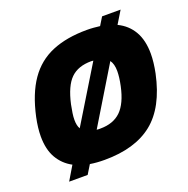

<svg xmlns="http://www.w3.org/2000/svg" viewBox="-132 -817 972 994"><g transform="rotate(-20 354.0 -320.0)"><path d="M82 53 128 -24Q79 -50 51.5 -97.5Q24 -145 24 -217Q24 -263 36 -320Q62 -440 113 -513.5Q164 -587 244.5 -620.5Q325 -654 436 -654Q456 -654 474 -652.5Q492 -651 508 -649L535 -693H637L595 -624Q649 -598 677.5 -548.5Q706 -499 706 -425Q706 -379 694 -320Q657 -146 559.5 -68Q462 10 294 10Q250 10 214 4L184 53ZM228 -188 414 -493Q411 -493 408 -493.5Q405 -494 402 -494Q330 -494 289.5 -454.5Q249 -415 228 -320Q223 -295 220 -275Q217 -255 217 -238Q217 -206 228 -188ZM328 -150Q400 -150 441.5 -190.5Q483 -231 502 -320Q507 -343 509.5 -363.5Q512 -384 512 -400Q512 -439 496 -461L308 -151Q313 -150 318 -150Q323 -150 328 -150Z"/></g></svg>

Font: Kanit
Style: Bold Italic
Weight: 700
Italic angle: -12°
Designer: Katatrad Team
Foundry: CadsonDemak
Version: Version 2.000; ttfautohint (v1.8.3)